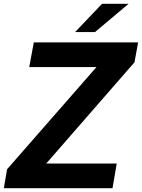

<svg xmlns="http://www.w3.org/2000/svg" viewBox="-42 -985 743 1005"><path d="M547 0H-22L-5 -99L463 -634H111L135 -763H681L662 -659L200 -129H569ZM455 -817H351L492 -965H631Z"/></svg>

Font: Open Sauce One
Style: Bold Italic
Weight: 700
Italic angle: -10°
Designer: Alfredo Marco Pradil
Foundry: Creative Sauce Fz LLC
Version: Version 1.477